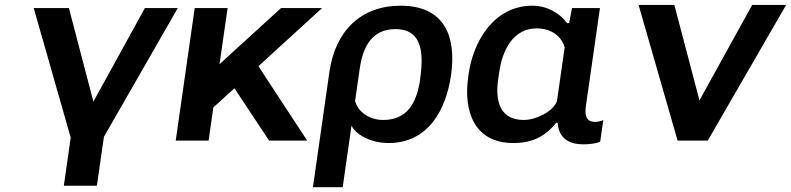

<svg xmlns="http://www.w3.org/2000/svg" viewBox="-20 -572 3218 781"><path d="M374 183.6 402.8 -15.6 703.1 -539.1H569.3L359.9 -158.7L260.3 -539.1H117.2L267.6 -12.2L239.7 183.6Z M1290 -539.1H1123L873 -311L905.8 -539.1H772L694.8 0H828.6L847.7 -134.8L933.6 -212.9L1074.7 0H1229.5L1031.2 -302.7Z M1252.9 189.5H1374L1409.7 -60.5C1433.1 -17.6 1496.1 9.8 1561 9.8C1724.1 9.8 1794.9 -129.4 1814.5 -265.1C1837.9 -427.2 1785.6 -548.8 1609.9 -548.8C1447.8 -548.8 1343.8 -446.3 1319.8 -278.8ZM1538.6 -84C1480 -84 1435.5 -119.1 1424.3 -161.1L1443.4 -293.5C1456.1 -382.3 1493.7 -453.6 1588.4 -453.6C1707.5 -453.6 1701.2 -337.4 1688.5 -246.1C1674.8 -152.8 1635.7 -84 1538.6 -84Z M2067.9 9.8C2142.6 9.8 2195.8 -14.6 2242.7 -72.8H2248.5C2252.4 -8.8 2295.9 15.1 2352.5 15.1C2370.1 15.1 2404.8 13.2 2421.4 3.9L2434.1 -83.5C2422.9 -79.1 2412.1 -76.2 2401.4 -76.2C2363.3 -76.2 2357.9 -103 2363.3 -141.1L2420.4 -539.1H2306.6L2295.4 -478H2286.6C2257.8 -518.6 2204.1 -548.8 2146 -548.8C1991.2 -548.8 1905.8 -407.2 1886.2 -271.5L1884.3 -256.3C1864.7 -117.7 1910.6 9.8 2067.9 9.8ZM2110.4 -84C2014.2 -84 1993.7 -160.2 2006.3 -249L2010.7 -278.3C2023.4 -367.7 2066.9 -456.5 2163.1 -456.5C2223.6 -456.5 2264.2 -423.3 2276.9 -379.9L2245.6 -160.6C2230.5 -119.1 2161.1 -84 2110.4 -84Z M2858.9 0 3177.7 -551.8H3039.6L2825.2 -163.6L2723.1 -551.8H2577.6L2736.3 0Z"/></svg>

Font: Winston SemiBold
Style: Italic
Weight: 600
Italic angle: -8.13011°
Designer: Vernon Adams, Kim Jin-seong, David Berlow, Cristiano Sobral
Foundry: The Winston Project Authors
Version: Version 3.004